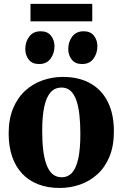

<svg xmlns="http://www.w3.org/2000/svg" viewBox="-20 -944 623 976"><path d="M24 -265Q24 -338.5 46.5 -392.8Q69 -447 107.8 -482.5Q146.5 -518 196 -535.5Q245.5 -553 299.5 -553Q381.5 -553 439.5 -520.2Q497.5 -487.5 528.2 -425.8Q559 -364 559 -276.5Q559 -202 536.5 -147.8Q514 -93.5 475.2 -58.2Q436.5 -23 387 -5.8Q337.5 11.5 283 11.5Q222.5 11.5 174.5 -7Q126.5 -25.5 93 -61Q59.5 -96.5 41.8 -148Q24 -199.5 24 -265ZM293.5 -43Q325.5 -43 346.5 -66.2Q367.5 -89.5 378 -138.2Q388.5 -187 388.5 -263Q388.5 -318 383.5 -361.5Q378.5 -405 367.5 -435.8Q356.5 -466.5 338 -482.8Q319.5 -499 292.5 -499Q260 -499 238.2 -475.8Q216.5 -452.5 205.5 -403.8Q194.5 -355 194.5 -278Q194.5 -223.5 199.8 -180Q205 -136.5 216.8 -105.8Q228.5 -75 247.2 -59Q266 -43 293.5 -43ZM178 -618.5Q144 -618.5 126.2 -641Q108.5 -663.5 108.5 -694.5Q108.5 -731.5 128.8 -758.2Q149 -785 186.5 -785H187.5Q221.5 -785 239.2 -762.5Q257 -740 257 -709Q257 -673 237 -645.8Q217 -618.5 179 -618.5ZM396.5 -618.5Q362.5 -618.5 344.8 -641Q327 -663.5 327 -694.5Q327 -731.5 347.2 -758.2Q367.5 -785 405 -785H405.5Q440 -785 457.5 -762.5Q475 -740 475 -709Q475 -673 455.2 -645.8Q435.5 -618.5 397.5 -618.5ZM449 -924.5V-835.5H135V-924.5Z"/></svg>

Font: Merriweather 60pt ExtraBold
Style: Regular
Weight: 800
Version: Version 2.100